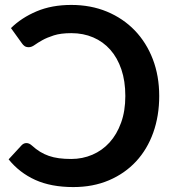

<svg xmlns="http://www.w3.org/2000/svg" viewBox="-20 -751 704 779"><path d="M87 -170.5Q93.5 -170.5 99 -167.8Q104.5 -165 109.5 -160.5Q126 -145.5 142.8 -135.2Q159.5 -125 178.2 -118.5Q197 -112 219.2 -109Q241.5 -106 269 -106Q314.5 -106 354.8 -123.2Q395 -140.5 424.5 -173Q454 -205.5 471.2 -253Q488.5 -300.5 488.5 -361.5Q488.5 -422 472.5 -469.2Q456.5 -516.5 427.5 -549.2Q398.5 -582 358.2 -599.2Q318 -616.5 269.5 -616.5Q226.5 -616.5 198.5 -607.5Q170.5 -598.5 151.8 -588Q133 -577.5 120.5 -568.5Q108 -559.5 97 -559.5Q86 -559.5 79.8 -564Q73.5 -568.5 69.5 -574.5L24.5 -637Q67 -679 128.5 -705Q190 -731 269 -731Q348.5 -731 414 -703.8Q479.5 -676.5 526.8 -627.5Q574 -578.5 600 -510.8Q626 -443 626 -361.5Q626 -281 601.8 -213Q577.5 -145 532 -96Q486.5 -47 422 -19.5Q357.5 8 277.5 8Q187.5 8 123.2 -21Q59 -50 15 -104.5L68 -162Q76.5 -170.5 87 -170.5Z"/></svg>

Font: Lato
Style: Bold
Weight: 700
Designer: Lukasz Dziedzic
Foundry: tyPoland Lukasz Dziedzic
Version: Version 2.007; 2014-02-27